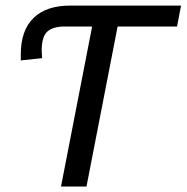

<svg xmlns="http://www.w3.org/2000/svg" viewBox="-20 -679 679 699"><path d="M408.2 -582.5 294.9 0H202.1L315.4 -582.5H216.8Q171.9 -582.5 151.9 -563.7Q131.8 -544.9 131.8 -494.6L133.3 -467.3L55.7 -459V-481Q55.7 -568.4 102.1 -613.5Q148.4 -658.7 235.8 -658.7H639.2L624.5 -582.5Z"/></svg>

Font: Cousine
Style: Italic
Weight: 400
Italic angle: -12°
Monospace: yes
Designer: Steve Matteson
Foundry: Monotype Imaging Inc.
Version: Version 1.21